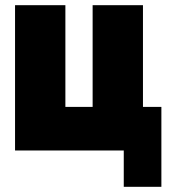

<svg xmlns="http://www.w3.org/2000/svg" viewBox="-20 -580 652 740"><path d="M531 -560V-168H602V140H457V0H38V-560H232V-168H337V-560Z"/></svg>

Font: Tektur SemiCondensed ExtraBold
Style: Regular
Weight: 800
Width: 4
Designer: Adam Jagosz
Foundry: Adam Jagosz
Version: Version 1.005;gftools[0.9.30]